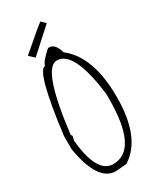

<svg xmlns="http://www.w3.org/2000/svg" viewBox="-226 -966 847 1032"><g transform="rotate(-30 197.5 -450.0)"><path d="M183.1 -755.9H189.9Q227.1 -755.9 244.1 -694.8Q372.1 -595.2 372.1 -344.2Q372.1 -90.8 236.8 -5.9L168.9 0Q58.1 0 21 -222.2V-303.2Q67.9 -681.2 122.1 -681.2Q122.1 -702.1 183.1 -755.9ZM55.2 -290 61 -283.2V-275.9L55.2 -255.9Q75.2 -40 175.8 -40Q331.1 -40 331.1 -356.9V-383.8Q295.9 -674.8 189.9 -674.8Q101.1 -674.8 55.2 -290ZM100.1 -744.6 68.4 -773.9Q208 -895 219.2 -899.9L244.1 -875Z"/></g></svg>

Font: Loved by the King
Style: Regular
Weight: 400
Designer: Kimberly Geswein
Foundry: Kimberly Geswein
Version: Version 1.002 2006